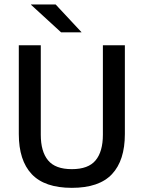

<svg xmlns="http://www.w3.org/2000/svg" viewBox="-20 -846 657 878"><path d="M308.5 13Q184 13 125 -49.8Q66 -112.5 66 -233V-639H166.5V-230Q166.5 -153 199.8 -112.8Q233 -72.5 308.5 -72.5Q384 -72.5 417.2 -112.8Q450.5 -153 450.5 -230V-639H551V-233Q551 -112.5 492.2 -49.8Q433.5 13 308.5 13ZM234.5 -825.5 352.5 -699V-698H259.5L122 -824V-825.5Z"/></svg>

Font: Anek Latin Medium
Style: Regular
Weight: 500
Designer: Yesha Goshar
Foundry: Ek Type
Version: Version 1.003